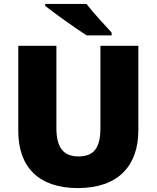

<svg xmlns="http://www.w3.org/2000/svg" viewBox="-20 -998 797 977"><path d="M420 -978H210V-968C258 -930 367 -852 421 -818H548V-832C515 -869 454 -933 420 -978ZM684 -335V-765H491V-347C491 -245 458 -202 379 -202C305 -202 267 -245 267 -346V-765H73V-331C73 -146 179 -41 376 -41C582 -41 684 -155 684 -335Z"/></svg>

Font: Noto Sans Tamil UI Black
Style: Regular
Weight: 900
Designer: Jelle Bosma - Monotype Design Team
Foundry: Monotype Imaging Inc.
Version: Version 2.004